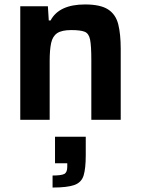

<svg xmlns="http://www.w3.org/2000/svg" viewBox="-20 -538 633 862"><path d="M71 0V-510H195L199 -446H207Q245 -518 362 -518Q431 -518 465.5 -495.5Q500 -473 511 -428.5Q522 -384 522 -319V0H390V-270Q390 -332 384.5 -360Q379 -388 360 -395.5Q341 -403 300 -403Q257 -403 236.5 -389Q216 -375 209.5 -344.5Q203 -314 203 -264V0ZM216 304V250Q255 250 268.5 243Q282 236 282 211V195H227V76H365V159Q365 218 355.5 249.5Q346 281 314 292.5Q282 304 216 304Z"/></svg>

Font: Saira SemiBold
Style: Regular
Weight: 600
Designer: Hector Gatti with collaboration of the Omnibus-Type team
Foundry: Omnibus-Type
Version: Version 1.100; ttfautohint (v1.8.3)